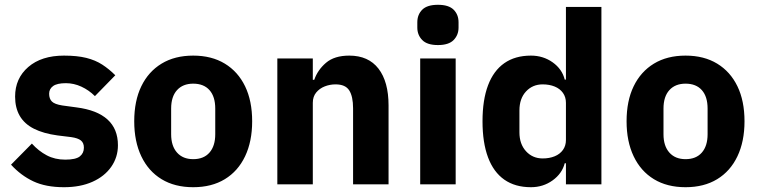

<svg xmlns="http://www.w3.org/2000/svg" viewBox="-20 -769 3162 801"><path d="M247 12Q171 12 119 -12.5Q67 -37 26 -82L113 -170Q141 -139 175 -121Q209 -103 252 -103Q296 -103 313 -116.5Q330 -130 330 -153Q330 -173 317.5 -183Q305 -193 277 -197L220 -204Q161 -212 121.5 -232Q82 -252 62.5 -285.5Q43 -319 43 -366Q43 -442 98 -489.5Q153 -537 247 -537Q302 -537 340 -527.5Q378 -518 406.5 -499.5Q435 -481 461 -455L376 -368Q351 -393 319.5 -407.5Q288 -422 255 -422Q218 -422 201.5 -410Q185 -398 185 -378Q185 -357 196.5 -345.5Q208 -334 240 -329L299 -321Q385 -310 428.5 -270.5Q472 -231 472 -163Q472 -113 444 -73Q416 -33 365.5 -10.5Q315 12 247 12Z M786 12Q709 12 654 -21.5Q599 -55 569.5 -117Q540 -179 540 -263Q540 -348 569.5 -409Q599 -470 654 -503.5Q709 -537 786 -537Q863 -537 918 -503.5Q973 -470 1002.5 -409Q1032 -348 1032 -263Q1032 -179 1002.5 -117Q973 -55 918 -21.5Q863 12 786 12ZM786 -105Q830 -105 854 -132.5Q878 -160 878 -209V-316Q878 -366 854 -393Q830 -420 786 -420Q743 -420 718.5 -393Q694 -366 694 -316V-209Q694 -160 718.5 -132.5Q743 -105 786 -105Z M1285 0H1137V-525H1285V-436H1291Q1305 -477 1340 -507Q1375 -537 1437 -537Q1517 -537 1559 -482.6Q1601 -428.2 1601 -329V0H1453V-317Q1453 -366.6 1437 -391.8Q1421 -417 1380 -417Q1356.2 -417 1334.6 -408.5Q1313 -400 1299 -382.9Q1285 -365.7 1285 -340Z M1807 -581Q1762 -581 1741.5 -602Q1721 -623 1721 -654V-676Q1721 -708 1741.5 -728.5Q1762 -749 1807 -749Q1852 -749 1872.5 -728.5Q1893 -708 1893 -676V-654Q1893 -623 1872.5 -602Q1852 -581 1807 -581ZM1733 0V-525H1881V0Z M2341 0V-88H2336Q2325 -45 2285.5 -16.5Q2246 12 2195 12Q2129 12 2084 -19.5Q2039 -51 2016 -112.5Q1993 -174 1993 -263Q1993 -352 2016 -413Q2039 -474 2084 -505.5Q2129 -537 2195 -537Q2246 -537 2285.5 -509Q2325 -481 2336 -437H2341V-740H2489V0ZM2244 -108Q2272 -108 2294 -117Q2316 -126 2328.5 -143.5Q2341 -161 2341 -185V-340Q2341 -364 2328.5 -381.5Q2316 -399 2294 -408Q2272 -417 2244 -417Q2202 -417 2174.5 -387.5Q2147 -358 2147 -308V-217Q2147 -168 2174.5 -138Q2202 -108 2244 -108Z M2840 12Q2763 12 2708 -21.5Q2653 -55 2623.5 -117Q2594 -179 2594 -263Q2594 -348 2623.5 -409Q2653 -470 2708 -503.5Q2763 -537 2840 -537Q2917 -537 2972 -503.5Q3027 -470 3056.5 -409Q3086 -348 3086 -263Q3086 -179 3056.5 -117Q3027 -55 2972 -21.5Q2917 12 2840 12ZM2840 -105Q2884 -105 2908 -132.5Q2932 -160 2932 -209V-316Q2932 -366 2908 -393Q2884 -420 2840 -420Q2797 -420 2772.5 -393Q2748 -366 2748 -316V-209Q2748 -160 2772.5 -132.5Q2797 -105 2840 -105Z"/></svg>

Font: IBM Plex Sans
Style: Regular
Weight: 400
Designer: Mike Abbink, Paul van der Laan, Pieter van Rosmalen
Foundry: Bold Monday
Version: Version 3.201